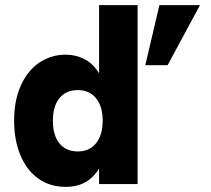

<svg xmlns="http://www.w3.org/2000/svg" viewBox="-20 -717 822 748"><path d="M35 -247Q35 -327 61.8 -385.2Q88.5 -443.5 134.2 -473.8Q180 -504 236 -504Q275.5 -504 309.8 -486.2Q344 -468.5 366 -431V-697H516V0H366V-61Q323.5 11 236 11Q173.5 11 128 -22.2Q82.5 -55.5 58.8 -114Q35 -172.5 35 -247ZM283 -127Q328.5 -127 354.2 -158.8Q380 -190.5 380 -247Q380 -302.5 354.2 -334.2Q328.5 -366 283 -366Q237 -366 211.5 -334.5Q186 -303 186 -247Q186 -190 211.5 -158.5Q237 -127 283 -127ZM601 -697H759L633 -463H546Z"/></svg>

Font: HK Grotesk Black
Style: Regular
Weight: 900
Designer: Alfredo Marco Pradil
Foundry: Hanken Design Co.
Version: Version 3.001